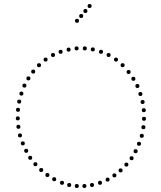

<svg xmlns="http://www.w3.org/2000/svg" viewBox="-20 -940 804 960"><path d="M365 -826Q355 -826 355 -836Q355 -846 365 -846Q375 -846 375 -836Q375 -826 365 -826ZM386 -850Q376 -850 376 -860Q376 -870 386 -870Q396 -870 396 -860Q396 -850 386 -850ZM407 -875Q397 -875 397 -885Q397 -895 407 -895Q417 -895 417 -885Q417 -875 407 -875ZM428 -900Q418 -900 418 -910Q418 -920 428 -920Q438 -920 438 -910Q438 -900 428 -900ZM404 -688Q394 -688 394 -698Q394 -708 404 -708Q414 -708 414 -698Q414 -688 404 -688ZM363 -688Q353 -688 353 -698Q353 -708 363 -708Q373 -708 373 -698Q373 -688 363 -688ZM323 -682Q313 -682 313 -692Q313 -702 323 -702Q333 -702 333 -692Q333 -682 323 -682ZM283 -671Q273 -671 273 -681Q273 -691 283 -691Q293 -691 293 -681Q293 -671 283 -671ZM245 -655Q235 -655 235 -665Q235 -675 245 -675Q255 -675 255 -665Q255 -655 245 -655ZM208 -632Q198 -632 198 -642Q198 -652 208 -652Q218 -652 218 -642Q218 -632 208 -632ZM175 -604Q165 -604 165 -614Q165 -624 175 -624Q185 -624 185 -614Q185 -604 175 -604ZM146 -572Q136 -572 136 -582Q136 -592 146 -592Q156 -592 156 -582Q156 -572 146 -572ZM122 -538Q112 -538 112 -548Q112 -558 122 -558Q132 -558 132 -548Q132 -538 122 -538ZM102 -502Q92 -502 92 -512Q92 -522 102 -522Q112 -522 112 -512Q112 -502 102 -502ZM87 -462Q77 -462 77 -472Q77 -482 87 -482Q97 -482 97 -472Q97 -462 87 -462ZM76 -422Q66 -422 66 -432Q66 -442 76 -442Q86 -442 86 -432Q86 -422 76 -422ZM70 -381Q60 -381 60 -391Q60 -401 70 -401Q80 -401 80 -391Q80 -381 70 -381ZM69 -338Q59 -338 59 -348Q59 -358 69 -358Q79 -358 79 -348Q79 -338 69 -338ZM72 -296Q62 -296 62 -306Q62 -316 72 -316Q82 -316 82 -306Q82 -296 72 -296ZM80 -253Q70 -253 70 -263Q70 -273 80 -273Q90 -273 90 -263Q90 -253 80 -253ZM94 -213Q84 -213 84 -223Q84 -233 94 -233Q104 -233 104 -223Q104 -213 94 -213ZM111 -176Q101 -176 101 -186Q101 -196 111 -196Q121 -196 121 -186Q121 -176 111 -176ZM131 -141Q121 -141 121 -151Q121 -161 131 -161Q141 -161 141 -151Q141 -141 131 -141ZM157 -109Q147 -109 147 -119Q147 -129 157 -129Q167 -129 167 -119Q167 -109 157 -109ZM186 -80Q176 -80 176 -90Q176 -100 186 -100Q196 -100 196 -90Q196 -80 186 -80ZM217 -55Q207 -55 207 -65Q207 -75 217 -75Q227 -75 227 -65Q227 -55 217 -55ZM251 -34Q241 -34 241 -44Q241 -54 251 -54Q261 -54 261 -44Q261 -34 251 -34ZM290 -16Q280 -16 280 -26Q280 -36 290 -36Q300 -36 300 -26Q300 -16 290 -16ZM326 -5Q316 -5 316 -15Q316 -25 326 -25Q336 -25 336 -15Q336 -5 326 -5ZM364 0Q354 0 354 -10Q354 -20 364 -20Q374 -20 374 -10Q374 0 364 0ZM402 0Q392 0 392 -10Q392 -20 402 -20Q412 -20 412 -10Q412 0 402 0ZM440 -5Q430 -5 430 -15Q430 -25 440 -25Q450 -25 450 -15Q450 -5 440 -5ZM480 -16Q470 -16 470 -26Q470 -36 480 -36Q490 -36 490 -26Q490 -16 480 -16ZM518 -32Q508 -32 508 -42Q508 -52 518 -52Q528 -52 528 -42Q528 -32 518 -32ZM552 -53Q542 -53 542 -63Q542 -73 552 -73Q562 -73 562 -63Q562 -53 552 -53ZM583 -78Q573 -78 573 -88Q573 -98 583 -98Q593 -98 593 -88Q593 -78 583 -78ZM612 -107Q602 -107 602 -117Q602 -127 612 -127Q622 -127 622 -117Q622 -107 612 -107ZM638 -139Q628 -139 628 -149Q628 -159 638 -159Q648 -159 648 -149Q648 -139 638 -139ZM658 -174Q648 -174 648 -184Q648 -194 658 -194Q668 -194 668 -184Q668 -174 658 -174ZM675 -211Q665 -211 665 -221Q665 -231 675 -231Q685 -231 685 -221Q685 -211 675 -211ZM689 -251Q679 -251 679 -261Q679 -271 689 -271Q699 -271 699 -261Q699 -251 689 -251ZM697 -294Q687 -294 687 -304Q687 -314 697 -314Q707 -314 707 -304Q707 -294 697 -294ZM700 -336Q690 -336 690 -346Q690 -356 700 -356Q710 -356 710 -346Q710 -336 700 -336ZM699 -379Q689 -379 689 -389Q689 -399 699 -399Q709 -399 709 -389Q709 -379 699 -379ZM693 -420Q683 -420 683 -430Q683 -440 693 -440Q703 -440 703 -430Q703 -420 693 -420ZM682 -460Q672 -460 672 -470Q672 -480 682 -480Q692 -480 692 -470Q692 -460 682 -460ZM667 -500Q657 -500 657 -510Q657 -520 667 -520Q677 -520 677 -510Q677 -500 667 -500ZM647 -536Q637 -536 637 -546Q637 -556 647 -556Q657 -556 657 -546Q657 -536 647 -536ZM623 -570Q613 -570 613 -580Q613 -590 623 -590Q633 -590 633 -580Q633 -570 623 -570ZM593 -604Q583 -604 583 -614Q583 -624 593 -624Q603 -624 603 -614Q603 -604 593 -604ZM560 -632Q550 -632 550 -642Q550 -652 560 -652Q570 -652 570 -642Q570 -632 560 -632ZM523 -655Q513 -655 513 -665Q513 -675 523 -675Q533 -675 533 -665Q533 -655 523 -655ZM485 -671Q475 -671 475 -681Q475 -691 485 -691Q495 -691 495 -681Q495 -671 485 -671ZM444 -683Q434 -683 434 -693Q434 -703 444 -703Q454 -703 454 -693Q454 -683 444 -683Z"/></svg>

Font: Raleway Dots 
Style: Regular
Weight: 400
Version: Version 1.000